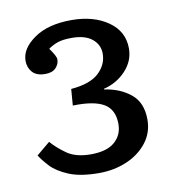

<svg xmlns="http://www.w3.org/2000/svg" viewBox="-61 -895 544 589"><g transform="rotate(-10 210.5 -600.5)"><path d="M202 -362Q144 -362 108 -377Q72 -392 53 -412.5Q34 -433 25 -448L67 -483Q84 -463 112 -443Q140 -423 187 -423Q237 -423 261.5 -444.5Q286 -466 286 -500Q286 -545 255 -563.5Q224 -582 158 -580L162 -631Q222 -636 249 -661.5Q276 -687 276 -721Q276 -749 254 -767Q232 -785 191 -785Q163 -785 147 -779.5Q131 -774 117 -764Q136 -738 136 -728Q136 -713 125 -701.5Q114 -690 92 -690Q65 -690 52 -704.5Q39 -719 39 -740Q39 -778 82.5 -808.5Q126 -839 199 -839Q268 -839 313 -807.5Q358 -776 358 -723Q358 -684 330 -654Q302 -624 261 -614V-612Q310 -605 343 -578Q376 -551 376 -498Q376 -457 351.5 -426Q327 -395 287.5 -378.5Q248 -362 202 -362Z"/></g></svg>

Font: Literata 7pt
Style: Regular
Weight: 400
Designer: Latin by Veronika Burian and Jose Scaglione. Greek by Irene Vlachou. Cyrillic by Vera Evstafieva.
Foundry: TypeTogether
Version: Version 3.002